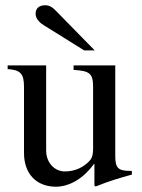

<svg xmlns="http://www.w3.org/2000/svg" viewBox="-20 -698 540 728"><path d="M339 -507 194 -655C177 -673 166 -678 151 -678C129 -678 115 -667 115 -646C115 -630 126 -615 145 -603L299 -507ZM480 -50H474C428 -50 417 -61 417 -107V-450H259V-433C319 -429 333 -421 333 -368V-137C333 -102 326 -93 310 -79C285 -57 255 -48 226 -48C187 -48 155 -81 155 -127V-450H9V-436C57 -433 71 -419 71 -369V-118C71 -41 116 10 193 10C230 10 287 -9 336 -76H338V6L343 9C393 -11 429 -22 480 -36Z"/></svg>

Font: STIXGeneral
Style: Regular
Weight: 400
Designer: MicroPress Inc., with final additions and corrections provided by Coen Hoffman, Elsevier (retired)
Version: Version 1.1.0